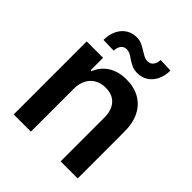

<svg xmlns="http://www.w3.org/2000/svg" viewBox="-201 -859 986 986"><g transform="rotate(45 292.0 -365.5)"><path d="M184.6 0H59.6V-530.3H178.7V-440.4H185.5Q204.1 -486.3 244.4 -511.7Q284.7 -537.1 342.8 -537.1Q397.9 -537.1 439.2 -513.7Q480.5 -490.2 502.7 -445.3Q524.9 -400.4 524.4 -337.9V0H400.4V-318.4Q400.4 -372.1 373 -401.9Q345.7 -431.6 296.9 -431.6Q263.7 -431.6 238.3 -417.2Q212.9 -402.8 198.7 -375.7Q184.6 -348.6 184.6 -310.5ZM225.6 -727.5Q246.6 -727.5 262 -720.9Q277.3 -714.4 299.8 -700.2Q318.8 -688.5 329.3 -683.6Q339.8 -678.7 352.5 -678.7Q372.1 -678.7 383.8 -693.6Q395.5 -708.5 395.5 -731.4L469.7 -728.5Q469.2 -688.5 454.6 -659.2Q439.9 -629.9 415 -614.3Q390.1 -598.6 359.4 -598.6Q335.4 -598.6 320.1 -605.5Q304.7 -612.3 283.2 -626Q269 -636.7 257.8 -642.1Q246.6 -647.5 232.4 -647.5Q214.4 -647.5 202.9 -632.8Q191.4 -618.2 191.4 -594.7L115.2 -596.7Q115.2 -636.7 129.9 -666.3Q144.5 -695.8 169.7 -711.7Q194.8 -727.5 225.6 -727.5Z"/></g></svg>

Font: Pretendard JP SemiBold
Style: Regular
Weight: 600
Designer: Base glyphs from Inter by Rasmus Andersson; Hangeul glyphs from Noto Sans CJK(Source Han Sans) by Jang Soo-young and Kan
Foundry: Kil Hyung-jin
Version: Version 1.309